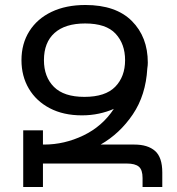

<svg xmlns="http://www.w3.org/2000/svg" viewBox="-20 -749 710 769"><path d="M308 -287Q234 -287 179.5 -315.5Q125 -344 95.5 -394Q66 -444 66 -508Q66 -574 97.5 -624Q129 -674 186.5 -701.5Q244 -729 322 -729Q444 -729 508 -665Q572 -601 572 -498Q572 -487 570 -475Q564 -368 512 -291Q460 -214 383 -170H518Q572 -170 601 -144.5Q630 -119 630 -58V0H551V-36Q551 -69 536 -81.5Q521 -94 488 -94H152V0H73V-227H152V-170H157Q238 -170 314 -206.5Q390 -243 436 -313Q409 -301 376.5 -294Q344 -287 308 -287ZM318 -361Q402 -361 441.5 -401.5Q481 -442 481 -508Q481 -573 443 -614Q405 -655 321 -655Q241 -655 198.5 -617Q156 -579 156 -508Q156 -441 196 -401Q236 -361 318 -361Z"/></svg>

Font: Noto Sans Living
Style: Regular
Weight: 400
Designer: Monotype Design Team
Foundry: Monotype Imaging Inc.
Version: Version 2.013; ttfautohint (v1.8.4.7-5d5b)